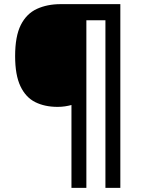

<svg xmlns="http://www.w3.org/2000/svg" viewBox="-20 -780 690 927"><path d="M561 127H489V-682H397V127H325V-273Q310 -269 293.5 -266.5Q277 -264 258 -264Q196 -264 150 -287Q104 -310 78.5 -364Q53 -418 53 -509Q53 -605 80.5 -659.5Q108 -714 158 -737Q208 -760 273 -760H561Z"/></svg>

Font: Noto Sans Syriac Eastern SemiBold
Style: Regular
Weight: 600
Designer: Patrick Giasson and the Monotype Design Team
Foundry: Monotype Imaging Inc.
Version: Version 3.001